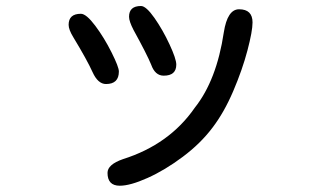

<svg xmlns="http://www.w3.org/2000/svg" viewBox="-20 -543 1040 627"><path d="M555.7 -332Q555.7 -295.9 514.6 -295.9Q486.3 -295.9 473.6 -332Q460 -365.2 416 -445.3Q401.4 -473.6 401.4 -488.3Q401.4 -523.4 440.4 -523.4Q457 -523.4 484.4 -484.4Q511.7 -445.3 533.7 -397.9Q555.7 -350.6 555.7 -332ZM804.7 -469.7Q804.7 -441.4 788.1 -378.4Q771.5 -315.4 741.7 -245.6Q711.9 -175.8 673.8 -126Q634.8 -74.2 576.7 -30.8Q518.6 12.7 461.9 38.1Q405.3 63.5 371.1 63.5Q331.1 63.5 331.1 21.5Q331.1 -5.9 381.8 -23.4Q533.2 -71.3 616.2 -191.4Q687.5 -281.2 710.9 -437.5Q722.7 -512.7 760.7 -512.7Q804.7 -512.7 804.7 -469.7ZM368.2 -309.6Q368.2 -268.6 326.2 -268.6Q299.8 -268.6 282.2 -307.6Q264.6 -346.7 219.7 -420.9Q204.1 -446.3 204.1 -461.9Q204.1 -498 244.1 -498Q261.7 -498 291 -459Q320.3 -419.9 344.2 -372.1Q368.2 -324.2 368.2 -309.6Z"/></svg>

Font: jf-openhuninn-1.1
Style: Regular
Weight: 400
Designer: [Kosugi Maru]
      Designed by Motoya company      

      [Varela Round]
      Joe Prince(Latin component); Avraham Co
Foundry: justfont CO.,LTD.
Version: 1.1